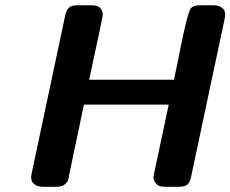

<svg xmlns="http://www.w3.org/2000/svg" viewBox="-20 -714 881 734"><path d="M99.1 -37.1Q99.1 -43.9 103 -60.1L229 -653.8Q233.9 -675.8 243.9 -684.8Q253.9 -693.8 275.9 -693.8H330.1Q355 -693.8 364 -682.4Q373 -670.9 373 -658.2Q373 -649.4 320.8 -409.2H645Q656.2 -460 670.9 -535.2Q696.8 -663.1 708 -680.2Q717.3 -693.8 742.2 -693.8Q743.2 -693.8 744.1 -693.8H796.9Q814.9 -693.8 825.4 -686.5Q835.9 -679.2 838.4 -672.1Q840.8 -665 840.8 -657Q840.8 -648.9 836.9 -632.8L710.9 -40Q707 -19 697.5 -9.5Q688 0 665 0H609.9Q585.9 0 576.4 -12Q566.9 -23.9 566.9 -37.1Q566.9 -42 571.8 -64L625 -314H300.8L245.1 -48.8Q242.2 -30.8 239.5 -23.4Q236.8 -16.1 226.3 -8.1Q215.8 0 196.8 0H143.1Q125 0 114.5 -7.6Q104 -15.1 101.6 -22.2Q99.1 -29.3 99.1 -37.1Z"/></svg>

Font: CMU Sans Serif
Style: BoldOblique
Weight: 700
Italic angle: -12°
Version: Version 0.7.0